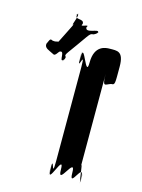

<svg xmlns="http://www.w3.org/2000/svg" viewBox="-134 -1050 794 1071"><g transform="rotate(15 263.0 -514.5)"><path d="M102 -716C112 -710 116 -709 135 -736C168 -756 146 -680 168 -696C188 -723 155 -668 171 -697C191 -733 156 -708 184 -747C204 -774 240 -825 259 -852C291 -897 281 -862 316 -893C336 -920 297 -869 316 -896C320 -920 246 -869 246 -907C266 -934 202 -892 221 -919C224 -955 164 -924 179 -965C199 -992 157 -937 176 -964C200 -978 159 -892 170 -902C190 -929 98 -759 117 -786C130 -799 110 -781 83 -786C67 -794 68 -790 54 -760C51 -734 78 -729 102 -716ZM403 -825C380 -825 314 -822 314 -722C314 -621 258 -833 258 -742C258 -642 256 -840 256 -740C256 -630 276 -802 276 -684V-141C276 -23 256 -195 256 -85C256 15 258 -184 258 -84C258 7 314 -204 314 -103C314 -3 380 -203 380 -103C380 -1 435 -193 435 -84C435 16 437 -185 437 -85C437 6 417 -223 417 -141V-684C417 -602 429 -627 461 -637C484 -637 482 -642 482 -742C482 -833 444 -825 403 -825Z"/></g></svg>

Font: Hussar Przerywany
Style: Regular
Weight: 400
Foundry: Cannot Into Space Fonts
Version: Version 0.982